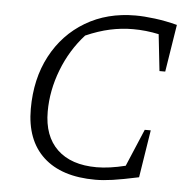

<svg xmlns="http://www.w3.org/2000/svg" viewBox="-49 -706 761 764"><g transform="rotate(5 331.0 -324.5)"><path d="M359 8Q224 8 151.5 -59Q79 -126 79 -251Q79 -371 127.5 -462.5Q176 -554 262.5 -605.5Q349 -657 462 -657Q496 -657 539.5 -651.5Q583 -646 629 -634L599 -445H576L560 -591Q509 -602 457 -602Q411 -602 365 -592Q319 -582 269 -560Q211 -496 179 -413Q147 -330 147 -246Q147 -148 202.5 -95Q258 -42 360 -42Q410 -42 475 -58L538 -207H562L532 -17Q467 -3 428.5 2.5Q390 8 359 8Z"/></g></svg>

Font: Piazzolla Light
Style: Italic
Weight: 300
Italic angle: -11.3°
Designer: Juan Pablo del Peral
Foundry: Huerta Tipografica
Version: Version 1.330